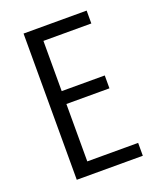

<svg xmlns="http://www.w3.org/2000/svg" viewBox="-131 -774 707 855"><g transform="rotate(-20 223.0 -346.5)"><path d="M84 0V-693H383V-632H156V-394H360V-333H156V-61H397V0Z"/></g></svg>

Font: Ubuntu Sans Condensed
Style: Regular
Weight: 400
Width: 3
Designer: Dalton Maag Ltd
Foundry: Dalton Maag Ltd
Version: Version 1.006; ttfautohint (v1.8.4.7-5d5b)